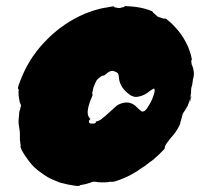

<svg xmlns="http://www.w3.org/2000/svg" viewBox="-20 -637 663 637"><path d="M613 -315 615 -318Q615 -317 613 -307L609 -296V-297Q610 -298 610 -301Q611 -307 613 -315ZM393 -617Q394 -617 400.5 -616.5Q407 -616 416.5 -615.5Q426 -615 431 -614Q460 -610 484 -600L488 -597Q487 -596 489 -594Q491 -592 493 -591L494 -590Q494 -590 495.5 -588.5Q497 -587 498 -586Q500 -586 500 -585Q501 -582 508 -580Q511 -579 514 -578Q517 -577 517.5 -577Q518 -577 520 -576Q526 -574 527 -576Q528 -576 532 -574Q537 -570 545 -563Q553 -556 561 -547Q583 -524 597 -496Q605 -482 609 -468Q615 -452 615 -446Q616 -443 617 -440V-437L616 -439L615 -441V-438Q614 -432 616 -423Q617 -421 619 -416Q622 -408 623 -397Q624 -386 620 -373Q619 -369 619 -365Q618 -353 615 -347Q614 -343 614 -335.5Q614 -328 613 -323.5Q612 -319 612 -314Q611 -308 606 -295Q602 -283 601 -283Q601 -284 598 -278Q595 -272 589 -264Q585 -258 584 -251Q583 -246 582 -243.5Q581 -241 581 -239.5Q581 -238 579 -233Q577 -228 578 -227Q578 -225 569 -209Q560 -194 554 -188Q549 -182 545.5 -178Q542 -174 537 -167Q529 -157 530 -156Q530 -156 529.5 -155.5Q529 -155 527.5 -151.5Q526 -148 527 -147Q528 -146 523 -140Q510 -126 487 -106Q482 -103 477 -99Q463 -87 443 -75Q437 -70 433 -68Q400 -47 361 -35Q354 -33 346 -34Q342 -34 340 -33Q335 -32 320 -32Q305 -32 296 -34Q291 -34 289 -34Q287 -34 280 -31Q266 -26 253 -24Q249 -23 247 -23L244 -22L245 -21Q242 -20 240 -20Q234 -20 228 -21Q206 -24 188 -29Q177 -31 160 -39Q138 -48 125 -58Q119 -62 115 -65Q92 -81 78 -100Q75 -104 72 -108Q58 -127 52 -139Q51 -143 49 -147Q47 -151 48 -151.5Q49 -152 48.5 -155Q48 -158 47.5 -160Q47 -162 47.5 -162.5Q48 -163 47 -166.5Q46 -170 46 -175.5Q46 -181 46 -181.5Q46 -182 46 -191.5Q46 -201 44.5 -208.5Q43 -216 42 -225Q41 -234 42 -242Q43 -258 44 -265Q45 -268 45 -269.5Q45 -271 46 -272.5Q47 -274 47.5 -278Q48 -282 49 -284Q51 -287 48 -292Q47 -295 46 -297Q45 -299 45 -299Q45 -299 45 -300Q45 -301 44.5 -303Q44 -305 43.5 -309.5Q43 -314 42.5 -315Q42 -316 42 -320.5Q42 -325 41.5 -325Q41 -325 41.5 -327.5Q42 -330 41.5 -332Q41 -334 42 -336Q42 -342 41 -342Q40 -342 40 -343Q37 -346 55 -388Q84 -455 138 -508Q158 -528 182 -546Q243 -591 312 -608Q324 -611 333 -612Q353 -616 358 -616Q359 -616 359 -615Q358 -613 360 -613Q362 -612 364 -612Q367 -612 367.5 -611.5Q368 -611 372 -610.5Q376 -610 377.5 -610.5Q379 -611 382 -611.5Q385 -612 385 -612.5Q385 -613 387.5 -613Q390 -613 392 -614Q394 -615 393.5 -616Q393 -617 393 -617ZM358 -401Q349 -404 339 -397Q337 -396 333 -392Q326 -386 322 -386Q319 -386 316.5 -384Q314 -382 312 -381Q304 -375 301 -371Q299 -368 297 -363.5Q295 -359 293 -354Q289 -346 288 -337Q287 -334 287 -332Q286 -331 286 -328Q286 -325 287 -324Q288 -322 284 -313Q278 -301 274 -285Q269 -265 272 -255Q274 -248 279 -243L280 -242L279 -241Q275 -238 275 -234Q275 -230 278 -228Q280 -227 286.5 -227Q293 -227 295 -228Q298 -229 298 -232V-234H300Q306 -235 314 -240Q328 -250 349 -270Q362 -282 368 -287Q384 -297 401 -297Q414 -297 428 -287Q434 -281 440.5 -275Q447 -269 449 -268Q453 -266 458 -268Q464 -271 470 -281Q484 -302 491 -325Q496 -343 490 -343Q487 -342 477 -335Q467 -327 459 -323Q451 -319 442 -317Q430 -314 422 -317Q415 -319 410 -323Q395 -334 386 -347Q377 -361 375 -375Q374 -391 370.5 -394.5Q367 -398 358 -401Z"/></svg>

Font: TT2020 Style B
Style: Italic
Weight: 400
Italic angle: -15°
Version: Version 0.2.000